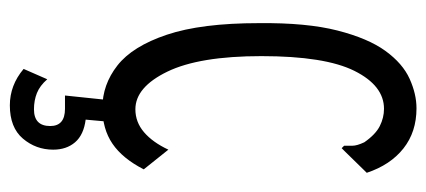

<svg xmlns="http://www.w3.org/2000/svg" viewBox="-258 -410 866 390"><g transform="rotate(90 175.0 -215.0)"><path d="M199 10Q152 10 113 -20.5Q74 -51 50.5 -121Q27 -191 27 -308Q26 -405 42 -467.5Q58 -530 83.5 -565Q109 -600 140 -614Q171 -628 200 -628Q248 -628 281.5 -601.5Q315 -575 331 -527L288 -483L281 -476L276 -481Q276 -489 276 -498Q276 -507 269 -522Q253 -545 236 -553.5Q219 -562 201 -562Q154 -562 124 -502Q94 -442 94 -313Q94 -187 125.5 -122Q157 -57 202 -57Q228 -57 248.5 -74.5Q269 -92 284 -124L324 -74Q302 -31 272 -10.5Q242 10 199 10ZM194 198Q153 198 120 170L141 122Q154 137 169 143Q184 149 202 149Q236 149 236 116Q236 86 201 86H174L183 0H227L223 44Q254 48 269 65.5Q284 83 284 110Q284 145 261.5 171.5Q239 198 194 198Z"/></g></svg>

Font: Inconsolata ExtraCondensed Medium
Style: Regular
Weight: 500
Width: 2
Monospace: yes
Designer: Raph Levien, Cyreal, Brenton Simpson
Foundry: Raph Levien, Cyreal, Google
Version: Version 3.001; ttfautohint (v1.8.2.53-6de2)